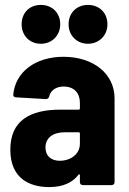

<svg xmlns="http://www.w3.org/2000/svg" viewBox="-20 -753 526 781"><path d="M146 -575C192 -575 225 -609 225 -654C225 -701 192 -733 146 -733C100 -733 68 -701 68 -654C68 -609 100 -575 146 -575ZM338 -575C383 -575 417 -609 417 -654C417 -701 384 -733 338 -733C292 -733 259 -701 259 -654C259 -609 292 -575 338 -575ZM238 -522C124 -522 42 -460 34 -368C33 -362 38 -357 45 -357L166 -350C173 -350 178 -353 180 -360C185 -385 208 -401 239 -401C281 -401 305 -375 305 -335V-312C305 -309 303 -307 300 -307H226C101 -307 22 -262 22 -144C22 -25 103 8 180 8C234 8 274 -9 299 -42C302 -46 305 -44 305 -40V-12C305 -5 310 0 317 0H434C441 0 446 -5 446 -12V-353C446 -452 361 -522 238 -522ZM223 -99C189 -99 165 -118 165 -153C165 -193 196 -215 244 -215H300C303 -215 305 -213 305 -210V-168C305 -125 266 -99 223 -99Z"/></svg>

Font: Barlow Semi Condensed
Style: Bold
Weight: 700
Width: 4
Designer: Jeremy Tribby
Foundry: Tribby Type
Version: Version 1.422;hotconv 1.0.109;makeotfexe 2.5.65596